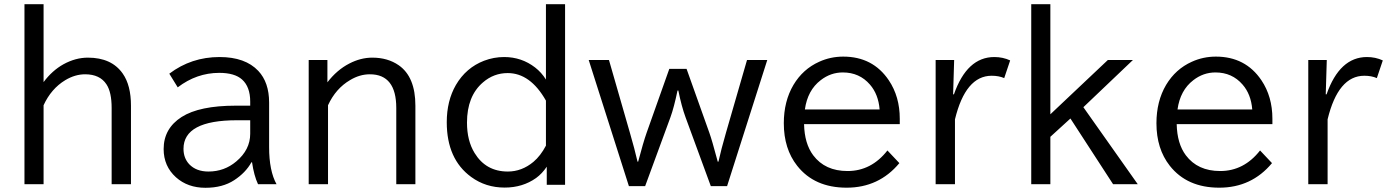

<svg xmlns="http://www.w3.org/2000/svg" viewBox="-20 -850 6590 912"><path d="M96.2 -830.1H187V-460Q227.5 -514.6 281.7 -544.9Q338.9 -576.2 397.5 -576.2Q510.3 -576.2 563 -500.5Q602.1 -444.8 602.1 -348.1V24.9H510.3V-336.9Q510.3 -412.1 485.8 -449.2Q454.6 -497.1 384.3 -497.1Q336.4 -497.1 290 -469.2Q223.1 -428.7 187 -350.1V24.9H96.2Z M1168.5 -348.1V-367.2Q1168.5 -437.5 1129.9 -472.2Q1094.7 -503.9 1021.5 -503.9Q914.1 -503.9 824.2 -435.1L784.2 -500Q888.7 -579.1 1022.9 -579.1Q1145 -579.1 1207 -513.2Q1258.3 -458.5 1258.3 -362.8V-150.9Q1258.3 -38.6 1293.5 24.9H1205.6Q1186.5 -15.6 1177.2 -79.1H1174.3Q1146.5 -29.3 1092.3 5.9Q1037.1 42 956.1 42Q871.6 42 815.9 -7.8Q757.3 -60.5 757.3 -142.1Q757.3 -239.7 842.8 -294.4Q927.2 -348.1 1100.1 -348.1ZM1168.5 -278.8H1105.5Q851.6 -278.8 851.6 -143.1Q851.6 -99.1 878.9 -69.8Q912.1 -35.2 970.2 -35.2Q1045.4 -35.2 1102.1 -83Q1168.5 -138.7 1168.5 -214.8Z M1535.2 -564.9V-459Q1580.1 -517.6 1638.7 -547.9Q1692.9 -576.2 1748.5 -576.2Q1821.8 -576.2 1874 -540Q1953.1 -484.9 1953.1 -348.1V24.9H1862.3V-336.9Q1862.3 -497.1 1736.8 -497.1Q1688.5 -497.1 1643.1 -469.7Q1574.7 -429.7 1538.1 -350.1V24.9H1446.3V-564.9Z M2573.2 -830.1H2664.1V27.8H2577.1V-58.1Q2555.2 -25.4 2526.4 -4.4Q2462.4 41 2377 41Q2287.1 41 2218.3 -9.3Q2102.1 -93.8 2102.1 -269.5Q2102.1 -371.1 2145.5 -446.3Q2193.4 -528.3 2279.3 -561.5Q2325.7 -579.1 2374.5 -579.1Q2457.5 -579.1 2522 -529.3Q2552.2 -505.9 2573.2 -472.2ZM2573.2 -372.1Q2499 -502.9 2391.6 -502.9Q2325.2 -502.9 2273.9 -458.5Q2198.2 -393.6 2198.2 -267.6Q2198.2 -181.6 2234.4 -123Q2288.1 -35.2 2392.1 -35.2Q2458.5 -35.2 2513.7 -81.1Q2547.9 -109.9 2573.2 -158.2Z M2776.4 -564.9H2872.6L2972.2 -218.8Q2994.1 -143.6 3008.3 -82H3011.2Q3035.6 -174.3 3051.3 -218.8L3159.2 -522.9H3241.2L3349.6 -218.8Q3362.8 -181.6 3386.2 -93.3L3389.2 -82H3392.6Q3405.3 -139.6 3428.2 -218.8L3528.3 -564.9H3624.5L3433.6 34.2H3356.4L3236.3 -293Q3217.3 -344.7 3202.1 -419.9H3198.2Q3181.2 -338.4 3164.6 -293L3044.4 34.2H2967.3Z M4253.9 -260.3H3799.3Q3801.3 -167.5 3842.8 -112.3Q3898.9 -37.6 4005.9 -37.6Q4118.7 -37.6 4195.3 -135.3L4252 -75.2Q4154.8 41.5 4001.5 41.5Q3848.6 41.5 3766.6 -62.5Q3703.1 -143.1 3703.1 -264.6Q3703.1 -369.1 3749 -446.8Q3793.9 -522 3871.1 -556.6Q3924.8 -581.1 3985.4 -581.1Q4126 -581.1 4201.7 -468.8Q4253.9 -391.1 4253.9 -286.1ZM4158.2 -330.1Q4152.3 -402.3 4112.3 -448.2Q4062.5 -505.9 3983.4 -505.9Q3925.8 -505.9 3878.4 -469.2Q3815.9 -421.4 3803.2 -330.1Z M4507.3 -401.9H4511.2Q4573.2 -579.1 4703.1 -579.1Q4743.7 -579.1 4778.3 -563L4750 -479Q4724.6 -490.2 4690.4 -490.2Q4566.4 -490.2 4516.1 -283.2V24.9H4424.3V-564.9H4512.2Z M4878.4 -830.1H4969.2V-307.1L5242.2 -564.9H5361.3L5126 -340.8L5384.3 24.9H5267.1L5064.5 -287.1L4969.2 -200.2V24.9H4878.4Z M6023.9 -260.3H5569.3Q5571.3 -167.5 5612.8 -112.3Q5668.9 -37.6 5775.9 -37.6Q5888.7 -37.6 5965.3 -135.3L6022 -75.2Q5924.8 41.5 5771.5 41.5Q5618.7 41.5 5536.6 -62.5Q5473.1 -143.1 5473.1 -264.6Q5473.1 -369.1 5519 -446.8Q5564 -522 5641.1 -556.6Q5694.8 -581.1 5755.4 -581.1Q5896 -581.1 5971.7 -468.8Q6023.9 -391.1 6023.9 -286.1ZM5928.2 -330.1Q5922.4 -402.3 5882.3 -448.2Q5832.5 -505.9 5753.4 -505.9Q5695.8 -505.9 5648.4 -469.2Q5585.9 -421.4 5573.2 -330.1Z M6277.3 -401.9H6281.2Q6343.3 -579.1 6473.1 -579.1Q6513.7 -579.1 6548.3 -563L6520 -479Q6494.6 -490.2 6460.4 -490.2Q6336.4 -490.2 6286.1 -283.2V24.9H6194.3V-564.9H6282.2Z"/></svg>

Font: FORM UDPGothic
Style: Regular
Weight: 400
Foundry: Pronama LLC
Version: Version 1.05101